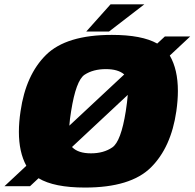

<svg xmlns="http://www.w3.org/2000/svg" viewBox="-91 -838 876 864"><path d="M27.5 -92Q-6 -153.5 -6 -245Q-6 -288 1.5 -337.5Q25 -501 116.2 -591Q207.5 -681 412.5 -681Q547 -681 616.5 -642L651 -674H765L673 -588Q709.5 -525.5 709.5 -428.5Q709.5 -386.5 702.5 -337.5Q679 -174.5 587.8 -84.2Q496.5 6 291.5 6Q152 6 82.5 -36L44 0H-71ZM318.5 -148Q375.5 -148 414.5 -174.8Q453.5 -201.5 475 -337.5Q481.5 -379.5 484 -411L233 -176.5Q233.5 -175.5 234.5 -175Q261.5 -148 318.5 -148ZM468 -503Q440.5 -527 385.5 -527Q328.5 -527 289.8 -501.8Q251 -476.5 229 -337.5Q223 -301 221 -272.5ZM406.5 -818.5H558.5L399.5 -696H297Z"/></svg>

Font: Rudi
Style: Regular
Weight: 400
Italic angle: -10°
Designer: Tyler Finck
Foundry: Etcetera Type Company
Version: Version 1.111; ttfautohint (v1.8.4)